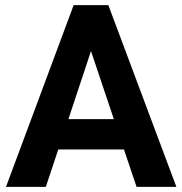

<svg xmlns="http://www.w3.org/2000/svg" viewBox="-20 -731 713 751"><path d="M464.8 -146.5H208L159.2 0H3.4L268.1 -710.9H403.8L669.9 0H514.2ZM247.6 -265.1H425.3L335.9 -531.2Z"/></svg>

Font: Robotiche
Style: Bold
Weight: 700
Designer: Google
Version: Version 2.001150; 2014